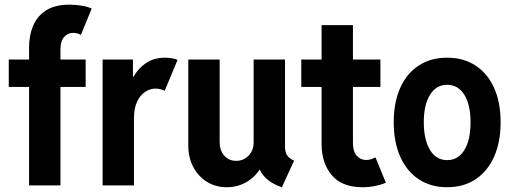

<svg xmlns="http://www.w3.org/2000/svg" viewBox="-20 -785 2170 813"><path d="M17.1 -416.9V-532.9H342.7V-416.9ZM103.1 0V-582.8Q103.1 -636.4 121.1 -677.5Q139 -718.6 176.7 -742Q214.5 -765.3 273.7 -765.3Q300.1 -765.3 326.3 -760.9Q352.6 -756.4 368.3 -748.6L322.5 -637.4Q314.6 -642 305.4 -643.9Q296.2 -645.8 289 -645.8Q267.2 -645.8 251.6 -628.6Q236 -611.5 236 -576.7V0Z M414.5 0V-532.9H542.9V-460.5H557.7L529.5 -424.9Q538.7 -452.8 558 -479.5Q577.3 -506.1 607.1 -523.4Q636.8 -540.7 677.7 -540.7Q694.7 -540.7 710.5 -537.7Q726.3 -534.6 731.7 -531.1L677.1 -399.9Q673.1 -403.6 661.5 -406.7Q649.9 -409.9 638.2 -409.9Q617.4 -409.9 596.4 -397.1Q575.3 -384.3 561.3 -356.4Q547.3 -328.5 547.3 -283.5V0Z M940.3 7.8Q893.5 7.8 856.6 -14.9Q819.8 -37.6 798.6 -77.5Q777.3 -117.4 777.3 -169.4V-532.9H910.1V-181.9Q910.1 -148.5 929.5 -126.2Q948.8 -103.9 980.2 -103.9Q1001.2 -103.9 1017.9 -114.1Q1034.6 -124.2 1044.3 -141.7Q1054 -159.2 1054 -181V-532.9H1186.8V-163.2Q1186.8 -141.3 1195.6 -127.8Q1204.3 -114.3 1225.2 -104.5L1173.7 7.8Q1129.1 -6.8 1102.3 -34.5Q1075.4 -62.1 1073.8 -95.4L1099.6 -66.4H1051.1L1094.7 -99.4Q1078.1 -51.6 1036 -21.9Q993.8 7.8 940.3 7.8Z M1515 7.8Q1427.5 7.8 1384.6 -43.5Q1341.7 -94.8 1341.7 -175.4V-678.5H1474.5V-178.8Q1474.5 -144 1490.5 -125.8Q1506.6 -107.6 1530.9 -107.6Q1541.1 -107.6 1551.2 -110.8Q1561.3 -114.1 1569.9 -118.7L1614 -11.1Q1595.5 -3.2 1569.3 2.3Q1543.2 7.8 1515 7.8ZM1255.7 -416.9V-532.9H1590.8V-416.9Z M1873.4 7.8Q1803.7 7.8 1753 -26Q1702.2 -59.7 1674.7 -121.6Q1647.2 -183.5 1647.2 -267.7Q1647.2 -351.5 1674.7 -412.8Q1702.2 -474.1 1753 -507.4Q1803.7 -540.7 1873.4 -540.7Q1943.2 -540.7 1994 -507.2Q2044.8 -473.8 2072.3 -412.5Q2099.8 -351.2 2099.8 -267.7Q2099.8 -183.6 2072.3 -121.7Q2044.8 -59.8 1994 -26Q1943.2 7.8 1873.4 7.8ZM1873.4 -107Q1920.2 -107 1946.3 -149.8Q1972.5 -192.6 1972.5 -267.7Q1972.5 -341 1946.3 -383.4Q1920.2 -425.9 1873.4 -425.9Q1827 -425.9 1800.8 -383.6Q1774.5 -341.3 1774.5 -267.7Q1774.5 -193 1800.8 -150Q1827 -107 1873.4 -107Z"/></svg>

Font: Reddit Sans Condensed
Style: Regular
Weight: 400
Designer: Stephen Hutchings
Foundry: Reddit
Version: Version 1.014